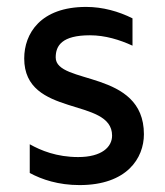

<svg xmlns="http://www.w3.org/2000/svg" viewBox="-20 -527 476 555"><path d="M229 -507C97 -507 50 -430 50 -358C50 -186 304 -247 304 -135C304 -102 274 -73 206 -73C144 -73 98 -92 66 -110V-27C101 -8 149 8 210 8C347 8 396 -70 396 -139C396 -327 141 -281 141 -361C141 -395 159 -425 240 -425C284 -425 326 -412 363 -395V-474C323 -494 277 -507 229 -507Z"/></svg>

Font: Maven Pro
Style: Medium
Weight: 500
Designer: Joe Prince
Foundry: Joe Prince
Version: Version 1.003